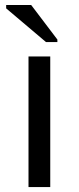

<svg xmlns="http://www.w3.org/2000/svg" viewBox="-20 -756 318 776"><path d="M183.1 0H95.2V-527.8H183.1ZM211.9 -585.9H166L4.9 -722.2V-735.8H106L211.9 -596.2Z"/></svg>

Font: Libra Sans Modern
Style: Regular
Weight: 400
Foundry: Stefan Peev, Context Ltd
Version: Version 1.000